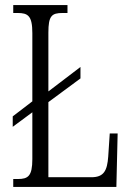

<svg xmlns="http://www.w3.org/2000/svg" viewBox="-20 -734 516 754"><path d="M32 0H437L442 -210H411L405 -119C401 -64 388 -38 339 -38H170V-333L296 -426V-471L170 -375V-606C170 -672 183 -683 226 -683H245V-714H32V-683H49C90 -683 107 -672 107 -604V-336L30 -277V-236L107 -293V-109C107 -42 90 -31 50 -31H32Z"/></svg>

Font: Noto Serif Tamil ExtraCondensed Light
Style: Italic
Weight: 300
Width: 2
Italic angle: -12°
Designer: Indian Type Foundry, Tom Grace, and the Monotype Design Team
Foundry: Monotype Imaging Inc.
Version: Version 2.003